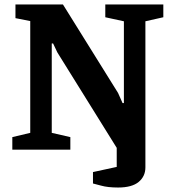

<svg xmlns="http://www.w3.org/2000/svg" viewBox="-20 -668 769 857"><path d="M507 169Q461 169 431 160.5Q401 152 395 151V100L501 77V-113H629V79Q629 119 599 144Q569 169 507 169ZM35 0V-56L115 -75V-574L49 -587V-648H261L507 -253L527 -208H533V-573L450 -591V-648H709V-591L629 -573V0H506L236 -434L217 -474H211V-75L294 -56V0Z"/></svg>

Font: Faustina Light
Style: Bold
Weight: 700
Version: Version 1.200